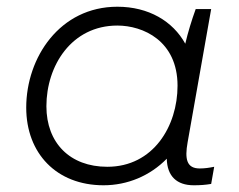

<svg xmlns="http://www.w3.org/2000/svg" viewBox="-20 -547 711 571"><path d="M556 4C575 4 590 3 608 0L617 -51C602 -48 589 -46 574 -46C535 -46 529 -74 538 -124L608 -520H562C550 -487 539 -451 531 -417C494 -484 422 -527 329 -527C158 -527 58 -376 58 -227C58 -91 148 4 288 4C359 4 426 -24 476 -75C477 -23 506 4 556 4ZM329 -471C405 -471 508 -426 508 -292C508 -172 436 -51 299 -51C188 -51 118 -122 118 -231C118 -352 193 -471 329 -471Z"/></svg>

Font: Fixel Display 20240404 Light
Style: Italic
Weight: 300
Italic angle: -10°
Designer: AlfaBravo + MacPaw
Foundry: Kyrylo Tkachov, Marchela Mozhyna, Serhii Makarenko, Maria Weinstein, Zakhar Kryvoshyya
Version: Version 1.211;Glyphs 3.2 (3225)